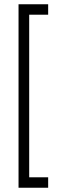

<svg xmlns="http://www.w3.org/2000/svg" viewBox="-20 -797 277 901"><path d="M67 84V-777H206V-728H117V35H206V84Z"/></svg>

Font: Marvel
Style: Regular
Weight: 400
Designer: Carolina Trebol
Foundry: Carolina Trebol
Version: Version 1.001